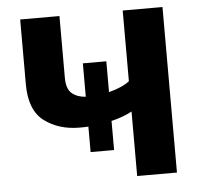

<svg xmlns="http://www.w3.org/2000/svg" viewBox="-49 -699 782 750"><g transform="rotate(-5 342.5 -324.5)"><path d="M459 -253Q427 -235 378 -223V-109H286V-209Q275 -208 252 -208Q170 -208 113.5 -250.5Q57 -293 57 -395V-649H211V-407Q211 -363 232 -345.5Q253 -328 286 -326V-457H378V-336Q434 -351 459 -372V-649H615V0H459Z"/></g></svg>

Font: Play
Style: Bold
Weight: 700
Designer: Jonas Hecksher (Cyrillic expansion: Cyreal)
Foundry: Jonas Hecksher, Playtype, e-types AS
Version: Version 2.101; ttfautohint (v1.5.65-e2d9)